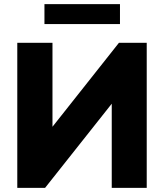

<svg xmlns="http://www.w3.org/2000/svg" viewBox="-20 -913 798 933"><path d="M64 0V-705H235V-297L558 -705H693V0H523V-409L199 0ZM196 -796V-893H563V-796Z"/></svg>

Font: Nunito Sans Black
Style: Regular
Weight: 900
Designer: Vernon Adams
Foundry: Vernon Adams
Version: Version 3.006; ttfautohint (v1.8.3)